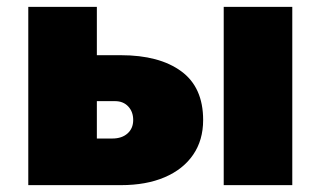

<svg xmlns="http://www.w3.org/2000/svg" viewBox="-20 -540 935 560"><path d="M62.5 0V-520H262.5V-136H307.5Q335.5 -136 352 -150.8Q368.5 -165.5 368.5 -190Q368.5 -214 354 -229.5Q339.5 -245 315.5 -245H244.5V-379H332.5Q444.5 -379 508.5 -332.2Q572.5 -285.5 572.5 -190Q572.5 -131 543.2 -88.5Q514 -46 460.2 -23Q406.5 0 332.5 0ZM632.5 0V-520H832.5V0Z"/></svg>

Font: Geologica Roman Black
Style: Regular
Weight: 900
Designer: Sindre Bremnes, Frode Helland
Foundry: Monokrom Skriftforlag AS
Version: Version 1.010;gftools[0.9.28]